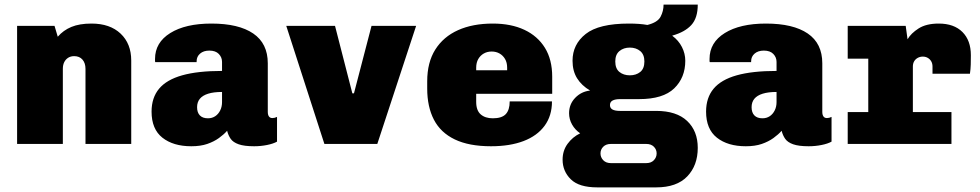

<svg xmlns="http://www.w3.org/2000/svg" viewBox="-20 -623 4240 831"><path d="M54 0V-511H216L230 -464Q254 -492 289 -506.5Q324 -521 376 -521Q456 -521 502 -477.5Q548 -434 548 -361V0H350V-325Q350 -350 337 -365Q324 -380 301 -380Q286 -380 275 -373Q264 -366 258 -354Q252 -342 252 -325V0Z M808 10Q730 10 683 -27Q636 -64 636 -140Q636 -200 668.5 -239Q701 -278 768.5 -297Q836 -316 941 -316V-355Q941 -375 927 -389.5Q913 -404 886 -404Q861 -404 846 -391Q831 -378 831 -358V-354H652Q652 -355 651.5 -356Q651 -357 651 -358Q651 -359 651 -361.5Q651 -364 651 -368Q651 -439 717 -480Q783 -521 895 -521Q1013 -521 1076 -478Q1139 -435 1139 -349V-139Q1139 -126 1144 -119Q1149 -112 1159 -112Q1169 -112 1179 -117V-10Q1163 -1 1136 4.5Q1109 10 1080 10Q1037 10 1013 1.5Q989 -7 978.5 -22Q968 -37 963 -57Q949 -41 927.5 -25.5Q906 -10 877 0Q848 10 808 10ZM880 -111Q898 -111 911.5 -120Q925 -129 933 -145Q941 -161 941 -181V-225Q905 -225 881 -217.5Q857 -210 845 -195.5Q833 -181 833 -159Q833 -136 845 -123.5Q857 -111 880 -111Z M1384 0 1219 -511H1430L1505 -219H1512L1588 -511H1781L1613 0Z M2105 10Q2010 10 1948.5 -19.5Q1887 -49 1858 -105Q1829 -161 1829 -240V-271Q1829 -353 1864 -408.5Q1899 -464 1962.5 -492.5Q2026 -521 2113 -521Q2192 -521 2249.5 -494Q2307 -467 2338.5 -416Q2370 -365 2370 -291V-217H2041V-182Q2041 -145 2060.5 -128Q2080 -111 2113 -111Q2152 -111 2169 -129Q2186 -147 2186 -184H2369Q2369 -122 2337 -78.5Q2305 -35 2246 -12.5Q2187 10 2105 10ZM2041 -319H2175V-330Q2175 -352 2166 -367.5Q2157 -383 2142 -391.5Q2127 -400 2108 -400Q2089 -400 2074 -391.5Q2059 -383 2050 -367.5Q2041 -352 2041 -330Z M2565 188Q2486 188 2450.5 153Q2415 118 2415 68Q2415 29 2436.5 -0.5Q2458 -30 2491 -46Q2469 -61 2456 -84Q2443 -107 2443 -133Q2443 -172 2469.5 -199.5Q2496 -227 2534 -231Q2497 -253 2477.5 -284.5Q2458 -316 2458 -360Q2458 -431 2515 -476Q2572 -521 2702 -521Q2749 -521 2782 -515Q2826 -526 2839 -550.5Q2852 -575 2852 -603H3000Q3000 -545 2972 -514.5Q2944 -484 2890 -469V-468Q2917 -448 2931.5 -419.5Q2946 -391 2946 -360Q2946 -287 2898 -240.5Q2850 -194 2746 -194H2664Q2643 -194 2631.5 -188Q2620 -182 2620 -168Q2620 -155 2631 -149Q2642 -143 2663 -143H2820Q2908 -143 2954 -99.5Q3000 -56 3000 17Q3000 93 2954.5 140.5Q2909 188 2820 188ZM2624 83H2777Q2798 83 2810 70.5Q2822 58 2822 41Q2822 24 2810 12Q2798 0 2777 0H2624Q2603 0 2591 12Q2579 24 2579 41Q2579 58 2591 70.5Q2603 83 2624 83ZM2706 -297Q2733 -297 2751 -311.5Q2769 -326 2769 -357Q2769 -387 2751 -402Q2733 -417 2706 -417Q2679 -417 2661 -402Q2643 -387 2643 -357Q2643 -326 2661 -311.5Q2679 -297 2706 -297Z M3208 10Q3130 10 3083 -27Q3036 -64 3036 -140Q3036 -200 3068.5 -239Q3101 -278 3168.5 -297Q3236 -316 3341 -316V-355Q3341 -375 3327 -389.5Q3313 -404 3286 -404Q3261 -404 3246 -391Q3231 -378 3231 -358V-354H3052Q3052 -355 3051.5 -356Q3051 -357 3051 -358Q3051 -359 3051 -361.5Q3051 -364 3051 -368Q3051 -439 3117 -480Q3183 -521 3295 -521Q3413 -521 3476 -478Q3539 -435 3539 -349V-139Q3539 -126 3544 -119Q3549 -112 3559 -112Q3569 -112 3579 -117V-10Q3563 -1 3536 4.5Q3509 10 3480 10Q3437 10 3413 1.5Q3389 -7 3378.5 -22Q3368 -37 3363 -57Q3349 -41 3327.5 -25.5Q3306 -10 3277 0Q3248 10 3208 10ZM3280 -111Q3298 -111 3311.5 -120Q3325 -129 3333 -145Q3341 -161 3341 -181V-225Q3305 -225 3281 -217.5Q3257 -210 3245 -195.5Q3233 -181 3233 -159Q3233 -136 3245 -123.5Q3257 -111 3280 -111Z M3738 0V-369H3649V-511H3900L3908 -453Q3923 -479 3956 -500Q3989 -521 4043 -521Q4109 -521 4145.5 -484.5Q4182 -448 4182 -384Q4182 -364 4181.5 -344Q4181 -324 4178 -304H4016V-335Q4016 -348 4010.5 -357.5Q4005 -367 3995.5 -372.5Q3986 -378 3974 -378Q3962 -378 3952 -372.5Q3942 -367 3936.5 -357.5Q3931 -348 3931 -335V0ZM3649 0V-138H4098V0Z"/></svg>

Font: Chivo Mono Black
Style: Regular
Weight: 900
Designer: Hector Gatti
Foundry: Omnibus-Type
Version: Version 1.008